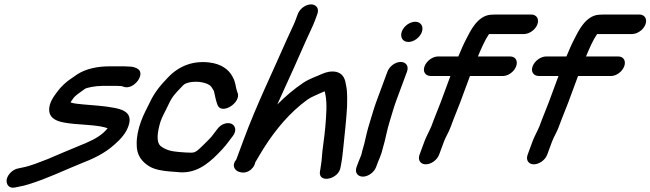

<svg xmlns="http://www.w3.org/2000/svg" viewBox="-20 -774 2961 874"><path d="M548.5 -472H477.5C428 -472 371.7 -462.7 328.6 -433.6C321.6 -428.8 317 -424.6 308.4 -419.5C282.9 -403.2 258 -380.4 239.7 -355.2C229.5 -340.7 215.2 -324.4 206.8 -296.8C186.7 -219 270.7 -215.8 316.2 -210.1C373.4 -205.2 431.8 -203.7 469.9 -190.4C465.8 -184.7 458.8 -177.1 450.9 -170C423.3 -145.4 387.2 -128.7 336.5 -108.6C282.2 -86.6 242.6 -69 196.8 -49.7C156.5 -34.7 120.5 -18.6 81.9 -11.4L64.2 -7.6C37.4 -3.6 15 21.4 10.7 41.7C6.7 61 17.6 86.2 49.4 79.3L67 75.5C79.4 73.5 96.7 69.4 111.6 64.5C197.5 37.7 262.7 5 345 -28.3C403.2 -51 454.4 -73.7 502.3 -117C526.4 -138.2 558.4 -170.2 567.9 -211.1C581.7 -266.2 528.9 -277.4 500.2 -283.1C458.2 -291.4 403.3 -294.9 356.7 -298.9C340.7 -300.3 312.1 -302.8 300.7 -308.1L313.3 -326.1C322.6 -339.4 342.7 -352.1 366.2 -369.3C373.6 -374.7 413.2 -383 444.6 -383H513.6C519.2 -382.5 527.5 -382 533.6 -382C534.8 -381.7 537 -380.9 542.2 -379.3C588.9 -360.9 649.5 -442.8 602.1 -463.4C595.4 -466.4 585.4 -471 568.2 -471C558.9 -471 554.7 -472 548.5 -472Z M1061.8 -351 1058.8 -359C1052.9 -374.4 1053.1 -400.8 1038.4 -425.2C1020.8 -458.6 986 -483.8 930.8 -489.9C858.6 -497.8 795.1 -474.9 743.8 -420.5C713.4 -388.6 684.6 -356.6 661.8 -307.5C646.1 -274.3 635.6 -258.6 621.7 -221C608.9 -186.4 601.3 -148.2 602.3 -118.3C600.8 -67.8 626.1 -37.4 660 -16.6C684.5 -1.6 722.4 4.5 757.7 6.9L785.2 8.9C867.2 19.9 923.6 -25.2 971.2 -72.9C1001 -103.3 1011.2 -116.3 1031.6 -144.1L1038.8 -153.4C1061.1 -181.3 1048.8 -204.3 1033.3 -210.7C1018.7 -216.8 988.9 -214.9 967.1 -183.7C958.3 -172.3 953.4 -165.9 943.1 -152.3C935.3 -142.6 888.1 -96 879.5 -89.7C868.8 -81.9 862.7 -79 850.2 -79C841.4 -79 833.4 -79.3 825.4 -79.9L797 -81.9C757.3 -84.9 732.7 -92.1 710.2 -110C692.8 -125.9 693.4 -165.4 711 -221.7C721.8 -250.6 729.7 -261.1 747.4 -298.8C762.6 -332.9 777.9 -348.5 804.9 -376.6C820.5 -393.4 820.4 -392.6 841.3 -398.9C884.1 -407.5 927.7 -396.3 941.4 -379.7L951.7 -363.3C954 -359.7 954.4 -358 954.6 -356.3C958 -338.5 963.9 -312.6 969.8 -297C988.4 -248.3 1078.5 -307.1 1061.8 -351Z M1335.5 -710 1325.2 -682C1316.3 -658 1300.2 -627.5 1286.3 -595.7C1221.1 -446.3 1148.2 -297.9 1088.7 -137L1055.7 -48C1032.3 -20.1 1050.6 -0.7 1060.3 4.7C1076 13.3 1107.5 19.2 1131.7 -12.1C1137.7 -19.8 1140.5 -27.3 1141.8 -34.7C1145.6 -41.9 1152.5 -52.5 1159.1 -63.9C1213.2 -157.1 1277.3 -237.7 1349.7 -297.4C1375.2 -317.2 1386.8 -327.4 1409.1 -336.8L1435.2 -348.7C1442.6 -351.7 1452.6 -356.6 1457.6 -358.4C1458.6 -355.8 1460.1 -351.2 1461.3 -344C1469.5 -301.5 1465.4 -252 1460.8 -195.6C1456.8 -146.5 1447.5 -98.4 1444.4 -49.4C1444 -36.8 1440.5 -23.4 1438.6 -5.5L1436.7 4.5C1425.7 63.5 1523.5 43 1530.4 -13.5L1532.3 -23.5C1538.2 -55 1540.2 -77.7 1543.1 -105.4C1549 -160.4 1556.5 -231.2 1559.8 -286.9C1560.2 -321.3 1562.2 -356.3 1555 -387.3C1551.6 -408.8 1545.5 -437.3 1512.7 -446.4C1488.6 -452 1464 -445.9 1444.2 -436.8C1423.3 -426.9 1389 -416.1 1361.4 -397.7C1318.7 -369.1 1280.8 -337 1242.3 -298.3C1247.7 -310.8 1253.6 -324.1 1259 -335.6C1292.4 -407.6 1339.9 -513.8 1372.7 -588.8C1385.7 -618.5 1403.3 -652.5 1414.2 -682L1424.5 -710C1434.2 -736 1418.9 -754 1395.8 -754C1371.5 -754 1344.5 -734.3 1335.5 -710Z M1709.1 -57 1716.5 -77C1719 -83.8 1718.5 -86.3 1722.4 -98.5C1736.2 -144.7 1740.9 -180.8 1754.5 -223.3C1763.8 -252.4 1771.6 -283 1782.7 -313L1832.7 -448C1842.3 -474 1827 -492 1803.9 -492C1779.6 -492 1752.6 -472.3 1743.7 -448L1693.7 -313C1680.8 -278.1 1672.5 -246 1663.5 -217.7C1651.9 -181.3 1645.5 -150.8 1637.9 -118.1C1635.4 -107.4 1628.6 -88.5 1625.4 -71.3L1621.2 -60.1C1617.8 -52.5 1614.7 -45.2 1612.1 -38L1603.2 -14C1593.5 12 1608.9 30 1631.9 30C1656.2 30 1683.2 10.3 1692.2 -14L1701.1 -38C1703.2 -43.7 1706.7 -50.5 1709.1 -57ZM1809.3 -631C1800.1 -606 1811.9 -583 1839.1 -583C1863.7 -583 1890.9 -602.9 1900 -627.5C1909.6 -653.5 1896.1 -675 1870.1 -675C1846.2 -675 1818.6 -656 1809.3 -631Z M2031.8 -197 2042.6 -226C2051.9 -251.2 2064 -278.4 2074.9 -308L2119.3 -428H2269.3C2293.6 -428 2320.5 -447.7 2329.5 -472C2338.1 -495 2328.2 -517 2302.2 -517H2155.6C2170.8 -553.8 2187.9 -592.9 2206.1 -619H2364.9C2387.9 -619 2416.5 -637 2426.2 -663C2435.3 -687.8 2422.6 -708 2397.8 -708H2236.8C2229.3 -708 2221.4 -707.6 2213.1 -706.9C2151.4 -701.5 2119.4 -628.3 2104.2 -600C2090 -573 2078.2 -545.3 2066.4 -517H1974.2C1949.4 -517 1921.7 -496.8 1912.5 -472C1902.9 -446 1918.2 -428 1941.3 -428H2030.3L1985.9 -308C1975.9 -280.9 1963.8 -253.7 1953.6 -226L1943.6 -199.1L1934 -178.2C1927.5 -163.9 1919.1 -149.1 1912.4 -131L1889.9 -70C1880.5 -44.7 1894.7 -26 1918.1 -26C1941.6 -26 1969.5 -44.7 1978.9 -70L2001.1 -130C2008.9 -151.1 2022.3 -171.1 2031.8 -197Z M2523.8 -197 2534.6 -226C2543.9 -251.2 2556 -278.4 2566.9 -308L2611.3 -428H2761.3C2785.6 -428 2812.5 -447.7 2821.5 -472C2830.1 -495 2820.2 -517 2794.2 -517H2647.6C2662.8 -553.8 2679.9 -592.9 2698.1 -619H2856.9C2879.9 -619 2908.5 -637 2918.2 -663C2927.3 -687.8 2914.6 -708 2889.8 -708H2728.8C2721.3 -708 2713.4 -707.6 2705.1 -706.9C2643.4 -701.5 2611.4 -628.3 2596.2 -600C2582 -573 2570.2 -545.3 2558.4 -517H2466.2C2441.4 -517 2413.7 -496.8 2404.5 -472C2394.9 -446 2410.2 -428 2433.3 -428H2522.3L2477.9 -308C2467.9 -280.9 2455.8 -253.7 2445.6 -226L2435.6 -199.1L2426 -178.2C2419.5 -163.9 2411.1 -149.1 2404.4 -131L2381.9 -70C2372.5 -44.7 2386.7 -26 2410.1 -26C2433.6 -26 2461.5 -44.7 2470.9 -70L2493.1 -130C2500.9 -151.1 2514.3 -171.1 2523.8 -197Z"/></svg>

Font: Just Breathe
Style: BdObl7
Weight: 400
Foundry: Cannot Into Space Fonts
Version: Version 0.72